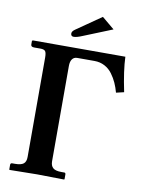

<svg xmlns="http://www.w3.org/2000/svg" viewBox="-91 -881 693 944"><g transform="rotate(10 256.0 -409.5)"><path d="M345.2 -819.8 407.2 -768.1 263.2 -710Q235.4 -698.2 220.2 -698.2Q206.1 -698.2 206.1 -712.9Q206.1 -723.6 221.2 -733.9ZM100.1 -77.1V-573.2Q100.1 -597.2 94 -605Q87.9 -612.8 69.8 -612.8H38.1Q22 -612.8 22 -625V-643.1L25.9 -646H487.8Q490.2 -577.6 512.2 -473.1L473.1 -463.9Q466.3 -489.3 456.5 -511Q446.8 -532.7 431.4 -553.7Q416 -574.7 393.1 -586.9Q370.1 -599.1 341.8 -599.1H255.9Q239.7 -599.1 231 -587.2Q222.2 -575.2 222.2 -553.2V-77.1Q222.2 -55.2 234.4 -44.2Q246.6 -33.2 275.9 -33.2H291Q297.9 -33.2 297.9 -23.9V-1L295.9 1Q196.3 -1 161.1 -1L23.9 1L22 -1V-23.9Q22 -33.2 30.8 -33.2H44.9Q74.7 -33.2 87.4 -43.2Q100.1 -53.2 100.1 -77.1Z"/></g></svg>

Font: Linux Libertine G
Style: Semibold
Weight: 600
Designer: Philipp H. Poll
Foundry: Philipp H. Poll
Version: Version 5.1.1